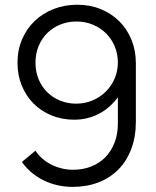

<svg xmlns="http://www.w3.org/2000/svg" viewBox="-20 -754 640 790"><path d="M298.5 -734.5Q350.5 -734.5 394.5 -716.5Q438.5 -698.5 470.8 -666.5Q503 -634.5 521 -590.2Q539 -546 539 -494V-253Q539 -191 520.2 -141.2Q501.5 -91.5 467.2 -56.8Q433 -22 385 -3.5Q337 15 278.5 15Q247 15 217 8.2Q187 1.5 160 -11.8Q133 -25 110.2 -44Q87.5 -63 70 -87.5L126 -134Q138 -115.5 154.8 -101Q171.5 -86.5 191.5 -76.5Q211.5 -66.5 234 -61Q256.5 -55.5 280 -55.5Q321.5 -55.5 355.5 -69Q389.5 -82.5 413.8 -107.5Q438 -132.5 451.5 -167.5Q465 -202.5 465 -246V-353.5Q451.5 -335 433.2 -318.2Q415 -301.5 392.5 -288.8Q370 -276 343 -268.8Q316 -261.5 285 -261.5Q235 -261.5 192.2 -279Q149.5 -296.5 118.5 -327.5Q87.5 -358.5 69.8 -401.5Q52 -444.5 52 -495.5Q52 -548.5 71 -592.5Q90 -636.5 123 -668Q156 -699.5 201 -717Q246 -734.5 298.5 -734.5ZM294.5 -665.5Q259.5 -665.5 228.8 -653.2Q198 -641 175.2 -618.8Q152.5 -596.5 139.2 -565.2Q126 -534 126 -496Q126 -458.5 139.2 -427.2Q152.5 -396 175 -374Q197.5 -352 228 -339.8Q258.5 -327.5 293 -327.5Q329.5 -327.5 360.8 -340.8Q392 -354 415.2 -377Q438.5 -400 451.8 -431Q465 -462 465 -497.5Q465 -532 452.2 -562.8Q439.5 -593.5 416.8 -616.2Q394 -639 362.8 -652.2Q331.5 -665.5 294.5 -665.5Z"/></svg>

Font: Cns Manrope
Style: Regular
Weight: 400
Designer: Mikhail Sharanda
Foundry: Mikhail Sharanda
Version: Version 4.504